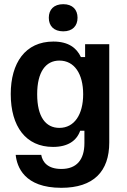

<svg xmlns="http://www.w3.org/2000/svg" viewBox="-20 -709 601 908"><path d="M279.2 -560.8C323.3 -560.8 346.7 -586.7 346.7 -625C346.7 -663.3 323.3 -689.2 279.2 -689.2C234.2 -689.2 210.8 -663.3 210.8 -625C210.8 -586.7 234.2 -560.8 279.2 -560.8ZM270 179.2C422.5 179.2 496.7 101.7 496.7 -35V-500H382.5V-439.2H362.5C342.5 -482.5 303.3 -512.5 232.5 -512.5C99.2 -512.5 30.8 -410.8 30.8 -264.2C30.8 -110.8 102.5 -14.2 230.8 -14.2C300.8 -14.2 342.5 -43.3 359.2 -90.8H379.2V-32.5C379.2 47.5 341.7 90 270 90C205.8 90 180.8 57.5 175 23.3H54.2C60 79.2 94.2 179.2 270 179.2ZM260.8 -104.2C195.8 -104.2 155.8 -156.7 155.8 -263.3C155.8 -368.3 195.8 -422.5 260.8 -422.5C331.7 -422.5 373.3 -360 373.3 -263.3C373.3 -167.5 331.7 -104.2 260.8 -104.2Z"/></svg>

Font: Familjen Grotesk SemiBold
Style: Regular
Weight: 600
Designer: Anders Wikstroem, Jonas Baeckman, Matilda Gysing, Kristian Moeller
Foundry: Familjen STHLM AB
Version: Version 2.000